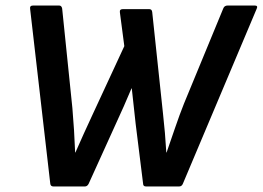

<svg xmlns="http://www.w3.org/2000/svg" viewBox="-20 -675 951 695"><path d="M174 0Q163 0 162 -10L89 -643Q87 -655 100 -655H194Q203 -655 205 -644L242 -284Q249 -203 252 -123H253Q268 -157 283.5 -191.5Q299 -226 315 -260L430 -508L414 -630Q412 -642 425 -642H520Q530 -642 531 -631L570 -264Q574 -229 577 -193.5Q580 -158 582 -123H583Q597 -163 613.5 -211.5Q630 -260 646 -300L788 -644Q792 -655 804 -655H902Q915 -655 909 -643L642 -10Q638 0 628 0H509Q498 0 498 -10L471 -227Q467 -259 464 -291Q461 -323 457 -355H456Q442 -322 428 -290Q414 -258 399 -226L301 -10Q296 0 287 0Z"/></svg>

Font: Sofia Sans
Style: Bold Italic
Weight: 700
Italic angle: -9°
Designer: Botio Nikoltchev, Ani Petrova
Foundry: lettersoup
Version: Version 4.101; ttfautohint (v1.8.4.7-5d5b)